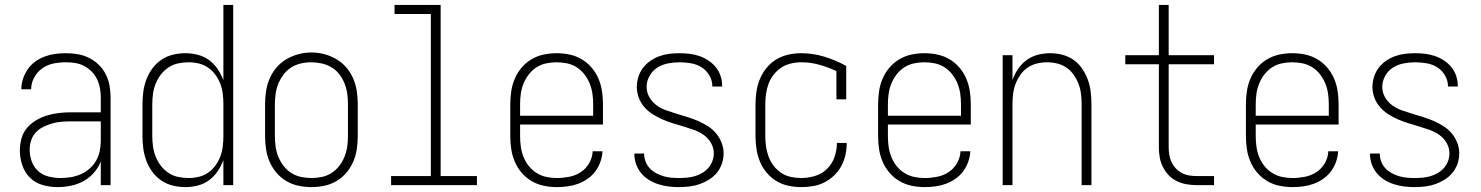

<svg xmlns="http://www.w3.org/2000/svg" viewBox="-20 -755 6040 783"><path d="M214 8Q184 8 154 -0.5Q124 -9 102.5 -30Q81 -51 71 -81Q61 -111 61 -141Q61 -166 67.5 -190Q74 -214 89.5 -232.5Q105 -251 126.5 -264Q148 -277 171.5 -284Q195 -291 219.5 -294Q244 -297 268 -297H391V-358Q391 -377 387.5 -396Q384 -415 375.5 -432.5Q367 -450 353.5 -463.5Q340 -477 323 -486Q306 -495 287 -498Q268 -501 248 -501Q223 -501 198 -496Q173 -491 152.5 -476.5Q132 -462 119.5 -439Q107 -416 107 -391H67Q67 -413 74 -434Q81 -455 93.5 -473Q106 -491 124 -504Q142 -517 162.5 -524.5Q183 -532 204.5 -535Q226 -538 248 -538Q273 -538 297 -534Q321 -530 343 -519Q365 -508 382.5 -491Q400 -474 411 -452.5Q422 -431 426.5 -406.5Q431 -382 431 -358V0H391V-96Q381 -71 362.5 -50Q344 -29 320 -16Q296 -3 269 2.5Q242 8 214 8ZM227 -29Q248 -29 269 -32.5Q290 -36 309.5 -44.5Q329 -53 345 -67Q361 -81 371.5 -99Q382 -117 386.5 -138Q391 -159 391 -180V-260H268Q249 -260 230 -258.5Q211 -257 192.5 -251.5Q174 -246 156.5 -237.5Q139 -229 126 -215Q113 -201 107 -182.5Q101 -164 101 -145Q101 -120 109.5 -96.5Q118 -73 136 -57Q154 -41 178.5 -35Q203 -29 227 -29Z M736 8Q711 8 685.5 2Q660 -4 638.5 -18.5Q617 -33 601.5 -54Q586 -75 577 -99Q568 -123 564.5 -148.5Q561 -174 561 -200V-330Q561 -356 564.5 -381.5Q568 -407 577 -431Q586 -455 601.5 -476Q617 -497 638.5 -511.5Q660 -526 685.5 -532Q711 -538 736 -538Q762 -538 787 -531.5Q812 -525 832.5 -510Q853 -495 867.5 -473.5Q882 -452 891 -428V-735H931V0H891V-102Q882 -78 867.5 -56.5Q853 -35 832.5 -20Q812 -5 787 1.5Q762 8 736 8ZM749 -29Q770 -29 791 -34Q812 -39 829 -51Q846 -63 858.5 -80Q871 -97 878.5 -117Q886 -137 888.5 -158Q891 -179 891 -200V-330Q891 -351 888.5 -372Q886 -393 878.5 -413Q871 -433 858.5 -450Q846 -467 829 -479Q812 -491 791 -496Q770 -501 749 -501Q728 -501 706.5 -496.5Q685 -492 667 -480Q649 -468 636 -451Q623 -434 615 -414Q607 -394 604 -372.5Q601 -351 601 -330V-200Q601 -179 604 -157.5Q607 -136 615 -116Q623 -96 636 -79Q649 -62 667 -50Q685 -38 706.5 -33.5Q728 -29 749 -29Z M1250 8Q1223 8 1197 2.5Q1171 -3 1148 -16.5Q1125 -30 1107.5 -50.5Q1090 -71 1079.5 -95.5Q1069 -120 1065 -146.5Q1061 -173 1061 -200V-330Q1061 -357 1065 -383.5Q1069 -410 1079.5 -434.5Q1090 -459 1107.5 -479.5Q1125 -500 1148 -513.5Q1171 -527 1197 -534Q1223 -541 1250 -541Q1277 -541 1303 -534Q1329 -527 1352 -513.5Q1375 -500 1392.5 -479.5Q1410 -459 1420.5 -434.5Q1431 -410 1435 -383.5Q1439 -357 1439 -330V-200Q1439 -173 1435 -146.5Q1431 -120 1420.5 -95.5Q1410 -71 1392.5 -50.5Q1375 -30 1352 -16.5Q1329 -3 1303 2.5Q1277 8 1250 8ZM1250 -29Q1272 -29 1293 -33.5Q1314 -38 1332 -49.5Q1350 -61 1363.5 -78.5Q1377 -96 1385 -116Q1393 -136 1396 -157Q1399 -178 1399 -200V-330Q1399 -352 1396 -373.5Q1393 -395 1385 -415Q1377 -435 1363.5 -452.5Q1350 -470 1331 -481Q1312 -492 1291 -496.5Q1270 -501 1248 -501Q1227 -501 1206 -496Q1185 -491 1167 -479.5Q1149 -468 1136 -450.5Q1123 -433 1115 -413.5Q1107 -394 1104 -372.5Q1101 -351 1101 -330V-200Q1101 -178 1104 -157Q1107 -136 1115 -116Q1123 -96 1136.5 -78.5Q1150 -61 1168 -49.5Q1186 -38 1207.5 -33.5Q1229 -29 1250 -29Z M1575 0V-37H1737V-698H1589V-735H1777V-37H1925V0Z M2251 8Q2224 8 2197.5 2.5Q2171 -3 2148 -16.5Q2125 -30 2107.5 -50.5Q2090 -71 2079.5 -95.5Q2069 -120 2065 -146.5Q2061 -173 2061 -200V-330Q2061 -357 2065 -383.5Q2069 -410 2079.5 -434.5Q2090 -459 2107.5 -479.5Q2125 -500 2148 -513.5Q2171 -527 2197 -532.5Q2223 -538 2250 -538Q2277 -538 2303 -532.5Q2329 -527 2352 -513.5Q2375 -500 2392.5 -479.5Q2410 -459 2420.5 -434.5Q2431 -410 2435 -383.5Q2439 -357 2439 -330V-247H2101V-200Q2101 -178 2104 -156.5Q2107 -135 2115 -115Q2123 -95 2136.5 -78Q2150 -61 2168.5 -49.5Q2187 -38 2208 -33.5Q2229 -29 2251 -29Q2276 -29 2301.5 -34Q2327 -39 2348.5 -53Q2370 -67 2383 -90Q2396 -113 2397 -138H2437Q2436 -116 2428.5 -95Q2421 -74 2408 -56.5Q2395 -39 2376.5 -26Q2358 -13 2337.5 -5.5Q2317 2 2295 5Q2273 8 2251 8ZM2399 -283V-330Q2399 -352 2396 -373Q2393 -394 2385 -414Q2377 -434 2363.5 -451.5Q2350 -469 2332 -480.5Q2314 -492 2293 -496.5Q2272 -501 2250 -501Q2228 -501 2207 -496.5Q2186 -492 2168 -480.5Q2150 -469 2136.5 -451.5Q2123 -434 2115 -414Q2107 -394 2104 -373Q2101 -352 2101 -330V-283Z M2749 8Q2728 8 2707 5.5Q2686 3 2665.5 -3.5Q2645 -10 2627 -21Q2609 -32 2595.5 -48Q2582 -64 2574.5 -84.5Q2567 -105 2567 -126Q2567 -127 2567 -127.5Q2567 -128 2567 -129H2607Q2607 -128 2607 -127.5Q2607 -127 2607 -127Q2607 -111 2613 -95.5Q2619 -80 2630 -68.5Q2641 -57 2655.5 -49Q2670 -41 2685.5 -36.5Q2701 -32 2717 -30.5Q2733 -29 2749 -29Q2765 -29 2781.5 -30.5Q2798 -32 2813.5 -36.5Q2829 -41 2843.5 -49.5Q2858 -58 2868.5 -70Q2879 -82 2885 -97.5Q2891 -113 2891 -130Q2891 -152 2879.5 -172Q2868 -192 2849.5 -205Q2831 -218 2809.5 -225.5Q2788 -233 2766.5 -239.5Q2745 -246 2723.5 -252.5Q2702 -259 2681.5 -268Q2661 -277 2642 -289Q2623 -301 2608 -318Q2593 -335 2585 -356.5Q2577 -378 2577 -401Q2577 -421 2583.5 -441.5Q2590 -462 2602.5 -478.5Q2615 -495 2632.5 -507Q2650 -519 2669.5 -526Q2689 -533 2709.5 -535.5Q2730 -538 2751 -538Q2772 -538 2792.5 -535.5Q2813 -533 2832 -526.5Q2851 -520 2868.5 -508.5Q2886 -497 2899 -481Q2912 -465 2918.5 -445.5Q2925 -426 2925 -405Q2925 -404 2925 -403.5Q2925 -403 2925 -402H2885Q2885 -403 2885 -403.5Q2885 -404 2885 -404Q2885 -427 2872.5 -448Q2860 -469 2840.5 -481Q2821 -493 2797.5 -497Q2774 -501 2751 -501Q2728 -501 2704.5 -496.5Q2681 -492 2661 -479.5Q2641 -467 2629 -445.5Q2617 -424 2617 -401Q2617 -378 2628.5 -358Q2640 -338 2658.5 -325Q2677 -312 2698.5 -304.5Q2720 -297 2741.5 -290.5Q2763 -284 2784 -277.5Q2805 -271 2826 -262Q2847 -253 2866 -241Q2885 -229 2899.5 -212Q2914 -195 2922.5 -173.5Q2931 -152 2931 -130Q2931 -108 2924 -87.5Q2917 -67 2903.5 -50.5Q2890 -34 2871.5 -22.5Q2853 -11 2833 -4Q2813 3 2791.5 5.5Q2770 8 2749 8Z M3247 8Q3221 8 3195 2.5Q3169 -3 3146 -17Q3123 -31 3106 -51.5Q3089 -72 3079 -96.5Q3069 -121 3065 -147.5Q3061 -174 3061 -200V-330Q3061 -356 3065 -382.5Q3069 -409 3079 -433Q3089 -457 3106 -478Q3123 -499 3145.5 -512.5Q3168 -526 3194 -532Q3220 -538 3247 -538Q3295 -538 3341.5 -524Q3388 -510 3431 -486V-350H3391V-465Q3357 -481 3321 -491Q3285 -501 3248 -501Q3227 -501 3205.5 -496Q3184 -491 3166.5 -479.5Q3149 -468 3135.5 -451Q3122 -434 3114.5 -414Q3107 -394 3104 -372.5Q3101 -351 3101 -330V-200Q3101 -179 3104 -157.5Q3107 -136 3114.5 -116Q3122 -96 3135 -79Q3148 -62 3166 -50Q3184 -38 3205 -33.5Q3226 -29 3247 -29Q3276 -29 3304 -37.5Q3332 -46 3352.5 -66Q3373 -86 3383 -114Q3393 -142 3393 -171Q3393 -171 3393 -171.5Q3393 -172 3393 -172H3433Q3433 -171 3433 -171Q3433 -171 3433 -170Q3433 -146 3427.5 -122Q3422 -98 3410.5 -77Q3399 -56 3381 -39Q3363 -22 3341.5 -11Q3320 0 3296 4Q3272 8 3247 8Z M3751 8Q3724 8 3697.5 2.5Q3671 -3 3648 -16.5Q3625 -30 3607.5 -50.5Q3590 -71 3579.5 -95.5Q3569 -120 3565 -146.5Q3561 -173 3561 -200V-330Q3561 -357 3565 -383.5Q3569 -410 3579.5 -434.5Q3590 -459 3607.5 -479.5Q3625 -500 3648 -513.5Q3671 -527 3697 -532.5Q3723 -538 3750 -538Q3777 -538 3803 -532.5Q3829 -527 3852 -513.5Q3875 -500 3892.5 -479.5Q3910 -459 3920.5 -434.5Q3931 -410 3935 -383.5Q3939 -357 3939 -330V-247H3601V-200Q3601 -178 3604 -156.5Q3607 -135 3615 -115Q3623 -95 3636.5 -78Q3650 -61 3668.5 -49.5Q3687 -38 3708 -33.5Q3729 -29 3751 -29Q3776 -29 3801.5 -34Q3827 -39 3848.5 -53Q3870 -67 3883 -90Q3896 -113 3897 -138H3937Q3936 -116 3928.5 -95Q3921 -74 3908 -56.5Q3895 -39 3876.5 -26Q3858 -13 3837.5 -5.5Q3817 2 3795 5Q3773 8 3751 8ZM3899 -283V-330Q3899 -352 3896 -373Q3893 -394 3885 -414Q3877 -434 3863.5 -451.5Q3850 -469 3832 -480.5Q3814 -492 3793 -496.5Q3772 -501 3750 -501Q3728 -501 3707 -496.5Q3686 -492 3668 -480.5Q3650 -469 3636.5 -451.5Q3623 -434 3615 -414Q3607 -394 3604 -373Q3601 -352 3601 -330V-283Z M4069 0V-530H4109V-428Q4117 -452 4131.5 -473.5Q4146 -495 4166.5 -510Q4187 -525 4212 -531.5Q4237 -538 4263 -538Q4288 -538 4313 -531.5Q4338 -525 4358.5 -510.5Q4379 -496 4393.5 -474.5Q4408 -453 4416.5 -429.5Q4425 -406 4428 -380.5Q4431 -355 4431 -330V0H4391V-330Q4391 -351 4388.5 -372Q4386 -393 4378.5 -412.5Q4371 -432 4359 -449.5Q4347 -467 4329.5 -479Q4312 -491 4291.5 -496Q4271 -501 4250 -501Q4229 -501 4208.5 -496Q4188 -491 4170.5 -479Q4153 -467 4141 -449.5Q4129 -432 4121.5 -412.5Q4114 -393 4111.5 -372Q4109 -351 4109 -330V0Z M4861 0Q4840 0 4819.5 -3.5Q4799 -7 4780 -16Q4761 -25 4746.5 -40Q4732 -55 4722.5 -74Q4713 -93 4709.5 -113.5Q4706 -134 4706 -155V-493H4569V-530H4706V-735H4746V-530H4931V-493H4746V-155Q4746 -139 4748.5 -123.5Q4751 -108 4757.5 -94Q4764 -80 4775 -68.5Q4786 -57 4800 -49.5Q4814 -42 4829.5 -39.5Q4845 -37 4861 -37H4931V0Z M5251 8Q5224 8 5197.5 2.5Q5171 -3 5148 -16.5Q5125 -30 5107.5 -50.5Q5090 -71 5079.5 -95.5Q5069 -120 5065 -146.5Q5061 -173 5061 -200V-330Q5061 -357 5065 -383.5Q5069 -410 5079.5 -434.5Q5090 -459 5107.5 -479.5Q5125 -500 5148 -513.5Q5171 -527 5197 -532.5Q5223 -538 5250 -538Q5277 -538 5303 -532.5Q5329 -527 5352 -513.5Q5375 -500 5392.5 -479.5Q5410 -459 5420.5 -434.5Q5431 -410 5435 -383.5Q5439 -357 5439 -330V-247H5101V-200Q5101 -178 5104 -156.5Q5107 -135 5115 -115Q5123 -95 5136.5 -78Q5150 -61 5168.5 -49.5Q5187 -38 5208 -33.5Q5229 -29 5251 -29Q5276 -29 5301.5 -34Q5327 -39 5348.5 -53Q5370 -67 5383 -90Q5396 -113 5397 -138H5437Q5436 -116 5428.5 -95Q5421 -74 5408 -56.5Q5395 -39 5376.5 -26Q5358 -13 5337.5 -5.5Q5317 2 5295 5Q5273 8 5251 8ZM5399 -283V-330Q5399 -352 5396 -373Q5393 -394 5385 -414Q5377 -434 5363.5 -451.5Q5350 -469 5332 -480.5Q5314 -492 5293 -496.5Q5272 -501 5250 -501Q5228 -501 5207 -496.5Q5186 -492 5168 -480.5Q5150 -469 5136.5 -451.5Q5123 -434 5115 -414Q5107 -394 5104 -373Q5101 -352 5101 -330V-283Z M5749 8Q5728 8 5707 5.5Q5686 3 5665.5 -3.5Q5645 -10 5627 -21Q5609 -32 5595.5 -48Q5582 -64 5574.5 -84.5Q5567 -105 5567 -126Q5567 -127 5567 -127.5Q5567 -128 5567 -129H5607Q5607 -128 5607 -127.5Q5607 -127 5607 -127Q5607 -111 5613 -95.5Q5619 -80 5630 -68.5Q5641 -57 5655.5 -49Q5670 -41 5685.5 -36.5Q5701 -32 5717 -30.5Q5733 -29 5749 -29Q5765 -29 5781.5 -30.5Q5798 -32 5813.5 -36.5Q5829 -41 5843.5 -49.5Q5858 -58 5868.5 -70Q5879 -82 5885 -97.5Q5891 -113 5891 -130Q5891 -152 5879.5 -172Q5868 -192 5849.5 -205Q5831 -218 5809.5 -225.5Q5788 -233 5766.5 -239.5Q5745 -246 5723.5 -252.5Q5702 -259 5681.5 -268Q5661 -277 5642 -289Q5623 -301 5608 -318Q5593 -335 5585 -356.5Q5577 -378 5577 -401Q5577 -421 5583.5 -441.5Q5590 -462 5602.5 -478.5Q5615 -495 5632.5 -507Q5650 -519 5669.5 -526Q5689 -533 5709.5 -535.5Q5730 -538 5751 -538Q5772 -538 5792.5 -535.5Q5813 -533 5832 -526.5Q5851 -520 5868.5 -508.5Q5886 -497 5899 -481Q5912 -465 5918.5 -445.5Q5925 -426 5925 -405Q5925 -404 5925 -403.5Q5925 -403 5925 -402H5885Q5885 -403 5885 -403.5Q5885 -404 5885 -404Q5885 -427 5872.5 -448Q5860 -469 5840.5 -481Q5821 -493 5797.5 -497Q5774 -501 5751 -501Q5728 -501 5704.5 -496.5Q5681 -492 5661 -479.5Q5641 -467 5629 -445.5Q5617 -424 5617 -401Q5617 -378 5628.5 -358Q5640 -338 5658.5 -325Q5677 -312 5698.5 -304.5Q5720 -297 5741.5 -290.5Q5763 -284 5784 -277.5Q5805 -271 5826 -262Q5847 -253 5866 -241Q5885 -229 5899.5 -212Q5914 -195 5922.5 -173.5Q5931 -152 5931 -130Q5931 -108 5924 -87.5Q5917 -67 5903.5 -50.5Q5890 -34 5871.5 -22.5Q5853 -11 5833 -4Q5813 3 5791.5 5.5Q5770 8 5749 8Z"/></svg>

Font: iosevka_custom_sans_ss08 XLt
Style: Regular
Weight: 200
Designer: Belleve Invis
Foundry: Belleve Invis
Version: Version 10.3.0; ttfautohint (v1.8.3)